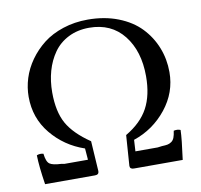

<svg xmlns="http://www.w3.org/2000/svg" viewBox="-75 -737 856 817"><g transform="rotate(-10 353.0 -329.0)"><path d="M150.9 -70.8H252.9L249 -120.1Q163.1 -149.4 106.9 -217.8Q50.8 -286.1 50.8 -377.9Q50.8 -418 63.2 -457.8Q75.7 -497.6 101.3 -533.7Q127 -569.8 162.6 -597.7Q198.2 -625.5 248 -641.8Q297.9 -658.2 355 -658.2Q427.2 -658.2 486.1 -635.3Q544.9 -612.3 582.3 -573.2Q619.6 -534.2 639.4 -484.1Q659.2 -434.1 659.2 -377.9Q659.2 -290 602.8 -219.5Q546.4 -148.9 460.9 -120.1L458 -70.8H554.2Q558.6 -70.8 573.2 -73.2Q588.4 -73.7 597.2 -75.4Q606 -77.1 614.3 -82.8Q622.6 -88.4 627 -99.4Q631.3 -110.4 633.8 -128.9Q650.9 -132.8 663.1 -127Q662.1 -88.9 649.9 0H439Q421.9 0 421.9 -14.2L431.2 -146Q498.5 -185.5 528.3 -240.7Q558.1 -295.9 558.1 -377.9Q558.1 -486.8 504.2 -554.9Q450.2 -623 355 -623Q304.7 -623 265.1 -603Q225.6 -583 201.4 -548.6Q177.2 -514.2 165 -471.2Q152.8 -428.2 152.8 -378.9Q152.8 -295.9 181.4 -244.6Q210 -193.4 279.8 -146L288.1 -15.1Q288.1 0 271 0H55.2Q43 -78.6 42 -127Q55.2 -132.8 70.8 -128.9Q74.7 -93.8 88.1 -84.2Q101.6 -74.7 137.2 -73.2Q149.4 -70.8 150.9 -70.8Z"/></g></svg>

Font: Common Serif News
Style: Regular
Weight: 450
Designer: Philipp H. Poll, Khaled Hosny
Foundry: Stefan Peev, Context Ltd.
Version: Version 1.026